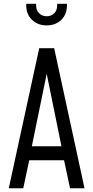

<svg xmlns="http://www.w3.org/2000/svg" viewBox="-20 -1008 500 1028"><path d="M27 0 190 -750H270L432.5 0H355L323 -150H136.5L104.5 0ZM150.5 -225H309L230 -613ZM230 -872Q183 -872 151.8 -901.5Q120.5 -931 120.5 -979V-987.5H173.5V-979Q173.5 -952 189.8 -936.5Q206 -921 230 -921Q254 -921 270 -936.5Q286 -952 286 -979V-987.5H338.5V-979Q338.5 -931 307.8 -901.5Q277 -872 230 -872Z"/></svg>

Font: Mohave
Style: Regular
Weight: 400
Designer: Gumpita Rahayu
Foundry: Tokotype
Version: Version 2.003; ttfautohint (v1.8.3)